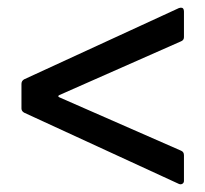

<svg xmlns="http://www.w3.org/2000/svg" viewBox="-20 -522 536 501"><path d="M36 -239V-303Q36 -311 43 -315L447 -501L452 -502Q460 -502 460 -492V-425Q460 -417 452 -414L135 -274Q129 -271 135 -268L452 -129Q460 -126 460 -117V-50Q460 -45 456 -42.5Q452 -40 447 -42L43 -228Q36 -232 36 -239Z"/></svg>

Font: Barlow GEO Medium
Style: Regular
Weight: 500
Designer: Jeremy Tribby
Foundry: Tribby Type
Version: Version 1.408